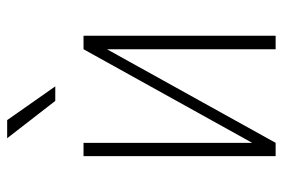

<svg xmlns="http://www.w3.org/2000/svg" viewBox="-145 -633 778 528"><g transform="rotate(-90 244.0 -369.0)"><path d="M115.2 -64.5 372.6 -528.3H409.7V0H372.6V-463.9L115.2 0H78.6V-528.3H115.2ZM177.7 -738.3 270.5 -606H230.5L127.9 -738.3Z"/></g></svg>

Font: Roboto Condensed ExtraLight
Style: Regular
Weight: 250
Designer: Christian Robertson
Foundry: Google
Version: Version 3.008; 2023